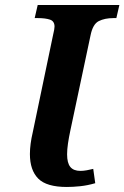

<svg xmlns="http://www.w3.org/2000/svg" viewBox="-20 -734 495 764"><path d="M246 10Q165 10 132 -23.5Q99 -57 99 -121Q99 -141 102 -163Q105 -185 110 -206L191 -594Q194 -606 195.5 -615Q197 -624 197 -628Q197 -650 178.5 -656Q160 -662 131 -662H118L130 -714H455L443 -662H431Q397 -662 373 -650Q349 -638 340 -592L260 -215Q254 -187 250.5 -163Q247 -139 247 -120Q247 -85 260 -69.5Q273 -54 300 -54Q312 -54 325.5 -56.5Q339 -59 351 -62L359 -5Q328 4 299 7Q270 10 246 10Z"/></svg>

Font: Noto Serif SemiCondensed
Style: Bold Italic
Weight: 700
Width: 4
Italic angle: -12°
Designer: Monotype Design Team
Foundry: Monotype Imaging Inc.
Version: Version 2.014